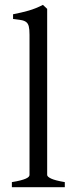

<svg xmlns="http://www.w3.org/2000/svg" viewBox="-20 -777 311 797"><path d="M29.3 0V-21Q50.3 -24.4 64.5 -28.1Q78.6 -31.7 86.9 -35.4Q95.2 -39.1 98.9 -43Q102.5 -46.9 102.5 -50.8V-632.8Q102.5 -654.8 99.6 -667Q96.7 -679.2 88.9 -685.3Q81.1 -691.4 67.9 -693.6Q54.7 -695.8 34.2 -698.2V-717.8Q69.3 -724.6 98.6 -732.9Q127.9 -741.2 158.2 -756.8L175.8 -740.2V-50.8Q175.8 -43.5 192.4 -35.6Q209 -27.8 249 -21V0Z"/></svg>

Font: Gentium Plus
Style: Regular
Weight: 400
Designer: J. Victor Gaultney, Annie Olsen, Iska Routamaa
Foundry: SIL International
Version: Version 1.510